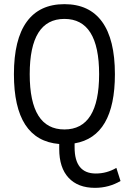

<svg xmlns="http://www.w3.org/2000/svg" viewBox="-20 -682 620 924"><path d="M437 222Q355 222 310 173.5Q265 125 265 35V11Q47 -7 47 -325Q47 -492 108.5 -577Q170 -662 290 -662Q410 -662 471.5 -577Q533 -492 533 -325Q533 -25 339 8V27Q339 153 441 153Q494 153 540 126L560 189Q533 205 502 213.5Q471 222 437 222ZM290 -59Q457 -59 457 -325Q457 -591 290 -591Q123 -591 123 -325Q123 -59 290 -59Z"/></svg>

Font: Sometype Mono
Style: Regular
Weight: 400
Monospace: yes
Designer: Ryoichi Tsunekawa
Foundry: Dharma Type
Version: Version 1.000; ttfautohint (v1.8.3)